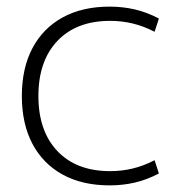

<svg xmlns="http://www.w3.org/2000/svg" viewBox="-20 -550 573 580"><path d="M311 10Q229 10 169.5 -22.5Q110 -55 78 -115.5Q46 -176 46 -260Q46 -344 78 -404.5Q110 -465 169.5 -497.5Q229 -530 311 -530Q351 -530 387.5 -521.5Q424 -513 460 -494L447 -454Q414 -471 381 -479Q348 -487 313 -487Q211 -487 153.5 -426.5Q96 -366 96 -260Q96 -154 153.5 -93.5Q211 -33 313 -33Q348 -33 381 -41Q414 -49 447 -66L460 -26Q424 -7 387.5 1.5Q351 10 311 10Z"/></svg>

Font: M PLUS 1 Thin Light
Style: Regular
Weight: 300
Version: Version 1.001